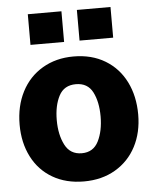

<svg xmlns="http://www.w3.org/2000/svg" viewBox="-53 -787 675 842"><g transform="rotate(-5 284.0 -366.0)"><path d="M23 -262Q23 -344 55.5 -407Q88 -470 147.5 -505Q207 -540 284 -540Q364 -540 423 -504.5Q482 -469 513.5 -406Q545 -343 545 -262Q545 -183 513 -121.5Q481 -60 421.5 -25Q362 10 283 10Q204 10 145 -24.5Q86 -59 54.5 -121Q23 -183 23 -262ZM284 -114Q335 -114 357.5 -159Q380 -204 380 -268Q380 -332 358 -375Q336 -418 284 -418Q232 -418 209.5 -375Q187 -332 187 -268Q187 -204 210 -159Q233 -114 284 -114ZM249 -607H101V-742H249ZM465 -607H317V-742H465Z"/></g></svg>

Font: Morrison
Style: Bold
Weight: 700
Designer: Pablo Impallari, Rodrigo Fuenzalida (Modified by Dan O. Williams)
Version: Version 0.03;June 6, 2019;FontCreator 11.5.0.2425 64-bit; tt